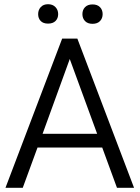

<svg xmlns="http://www.w3.org/2000/svg" viewBox="-20 -891 662 911"><path d="M208 -871Q230 -871 243 -857.5Q256 -844 256 -824Q256 -804 243.5 -791.5Q231 -779 208 -779Q185 -779 173 -791.5Q161 -804 161 -824Q161 -844 173.5 -857.5Q186 -871 208 -871ZM419 -870Q442 -870 454.5 -857Q467 -844 467 -824Q467 -804 454.5 -791Q442 -778 419 -778Q396 -778 383.5 -791Q371 -804 371 -824Q371 -844 383.5 -857Q396 -870 419 -870ZM275 -708H347L616 0H535L465 -191H158L88 0H6ZM311 -611 182 -256H441Z"/></svg>

Font: Freesentation 4 Regular
Style: Regular
Weight: 400
Designer: glyphs from Roboto by Christian Robertson / Hangul glyphs from Noto Sans CJK(Source Han Sans) by Jang Soo-young and Kang
Foundry: PT&
Version: Version 2.001